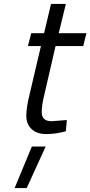

<svg xmlns="http://www.w3.org/2000/svg" viewBox="-20 -668 457 971"><path d="M191 -101Q191 -55 241 -55L318 -61L313 -4Q261 10 214 10Q167 10 140 -15Q113 -40 113 -82Q113 -124 129 -188L187 -435H121L138 -500H203L238 -648H313L277 -500H417L401 -435H261L203 -184Q191 -136 191 -101ZM141 73H211L115 283H54Z"/></svg>

Font: TitilliumWebItalic
Style: Italic
Weight: 400
Italic angle: -13°
Version: Version 1.001;PS 57.000;hotconv 1.0.70;makeotf.lib2.5.55311